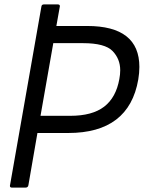

<svg xmlns="http://www.w3.org/2000/svg" viewBox="-20 -754 676 872"><path d="M96 98H34Q25 98 25 90L168 -724Q169 -734 180 -734H242Q252 -734 252 -726L236 -636H376Q613 -636 613 -450Q613 -423 608 -393Q566 -150 290 -150H150L109 87Q107 98 96 98ZM299 -228Q399 -228 453 -269.5Q507 -311 522 -395Q526 -416 526 -435Q526 -486 491.5 -522Q457 -558 357 -558H222L164 -228Z"/></svg>

Font: YamahaIndonesia935. App
Style: Italic
Weight: 400
Italic angle: -10°
Designer: Dalton Maag Ltd
Foundry: Dalton Maag Ltd
Version: Version 1.002; January 01, 2024; Regular/Italic